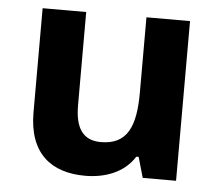

<svg xmlns="http://www.w3.org/2000/svg" viewBox="-45 -661 746 654"><g transform="rotate(5 328.5 -334.0)"><path d="M579 -612H430V-355C430 -239 403 -175 312 -175C251 -175 224 -215 224 -293V-612H75V-256C75 -116 152 -56 269 -56C337 -56 402 -80 437 -136H445L465 -66H579Z"/></g></svg>

Font: Noto Sans Malayalam UI
Style: Bold
Weight: 700
Designer: Jelle Bosma - Monotype Design Team
Foundry: Monotype Imaging Inc.
Version: Version 2.104